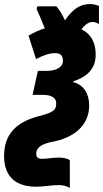

<svg xmlns="http://www.w3.org/2000/svg" viewBox="-82 -691 506 943"><path d="M261 232V96C248 86 224 83 206 83C173 83 154 89 124 89C107 89 96 83 96 64C96 29 131 15 172 6C276 -12 356 -72 356 -173C356 -229 330 -275 278 -287L279 -292C347 -314 388 -354 388 -423C388 -483 364 -525 318 -547C339 -574 355 -583 374 -583C381 -583 392 -580 404 -573V-662C389 -668 374 -671 360 -671C313 -671 277 -649 237 -591C225 -618 209 -644 195 -660H101L98 -646C109 -621 121 -595 138 -552C113 -544 87 -533 58 -516L95 -401C134 -421 162 -430 189 -430C212 -430 227 -421 227 -392C227 -357 187 -343 148 -343H104L78 -225H130C170 -225 194 -211 194 -184C194 -154 187 -140 110 -121C-1 -92 -62 -33 -62 75C-62 185 5 226 95 226C135 226 171 218 207 218C226 218 244 222 261 232Z"/></svg>

Font: Noto Sans UI Condensed Black
Style: Italic
Weight: 900
Width: 3
Italic angle: -192°
Designer: Monotype Design Team
Foundry: Monotype Imaging Inc.
Version: Version 1.901